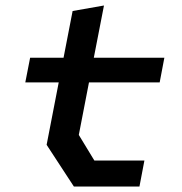

<svg xmlns="http://www.w3.org/2000/svg" viewBox="-20 -678 660 698"><path d="M248.5 0H487L505 -94.5H323L266.5 -187.5L303.5 -378.5H560.5L577.5 -468H321L358 -658L244 -638L211 -468H89.5L72 -378.5H193.5L149.5 -151.5Z"/></svg>

Font: Monaspace Krypton Medium
Style: Italic
Weight: 500
Italic angle: -11°
Designer: Riley Cran & the Lettermatic Team
Foundry: Lettermatic
Version: Version 1.101 (Monaspace Krypton)